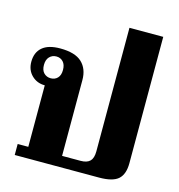

<svg xmlns="http://www.w3.org/2000/svg" viewBox="-110 -847 879 944"><g transform="rotate(15 329.0 -375.0)"><path d="M50 -56H104V-369Q64 -369 37 -395.5Q10 -422 10 -464Q10 -512 40.5 -538Q71 -564 131 -564Q207 -564 241.5 -531.5Q276 -499 276 -442V-56H370Q403 -56 418 -71.5Q433 -87 433 -121V-750H605V-107Q605 -51 577 -25.5Q549 0 479 0H50ZM171 -465Q171 -492 157.5 -506.5Q144 -521 123 -521Q102 -521 88 -506.5Q74 -492 74 -465Q74 -438 88 -424Q102 -410 123 -410Q144 -410 157.5 -424Q171 -438 171 -465Z"/></g></svg>

Font: Trirong ExtraBold
Style: Regular
Weight: 800
Designer: Katatrad Team
Foundry: CadsonDemak
Version: Version 1.001